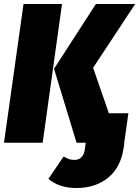

<svg xmlns="http://www.w3.org/2000/svg" viewBox="-21 -716 698 963"><path d="M97 -696H290L193 0H-1ZM623 -148 602 0H603L599 27Q584 125 520.5 176Q457 227 362 227Q275 227 222 181L298 69Q314 78 325.5 82Q337 86 353 86Q374 86 387 73Q400 60 404 36L409 0H363L250 -371L460 -696H657L446 -376L525 -148Z"/></svg>

Font: Fira Sans Condensed Black
Style: Italic
Weight: 900
Width: 3
Italic angle: -8°
Designer: Carrois Corporate & Edenspiekermann AG
Foundry: Carrois Corporate GbR & Edenspiekermann AG
Version: Version 4.203